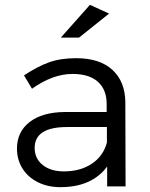

<svg xmlns="http://www.w3.org/2000/svg" viewBox="-20 -769 617 792"><path d="M422 -82Q359 3 229 3Q176 3 135 -18Q94 -39 72 -75Q50 -111 50 -156Q50 -225 102 -265.5Q154 -306 247 -307H420V-340Q420 -399 384 -431.5Q348 -464 279 -464Q198 -464 112 -403L79 -458Q135 -495 182.5 -512Q230 -529 294 -529Q391 -529 443.5 -481Q496 -433 497 -348L498 0H422ZM421 -181V-245H257Q123 -245 123 -159Q123 -115 156 -88.5Q189 -62 244 -62Q311 -62 358.5 -93.5Q406 -125 421 -181ZM306 -614H231L351 -749L430 -713Z"/></svg>

Font: Kalaa
Style: Regular
Weight: 400
Version: Version 1.20 June 5, 2016